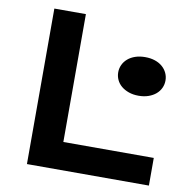

<svg xmlns="http://www.w3.org/2000/svg" viewBox="-84 -845 916 928"><g transform="rotate(10 374.5 -381.5)"><path d="M108.4 -763.2H263.2V-135.7H707V0H108.4ZM465.8 -513.7Q465.8 -533.2 473.9 -550.5Q481.9 -567.9 497.1 -580.8Q512.2 -593.8 533.7 -601.1Q555.2 -608.4 582 -608.4Q608.9 -608.4 630.4 -601.1Q651.9 -593.8 666.7 -580.8Q681.6 -567.9 689.7 -550.5Q697.8 -533.2 697.8 -513.7Q697.8 -494.1 689.7 -476.8Q681.6 -459.5 666.7 -446.8Q651.9 -434.1 630.4 -426.5Q608.9 -418.9 582 -418.9Q555.2 -418.9 533.7 -426.5Q512.2 -434.1 497.1 -446.8Q481.9 -459.5 473.9 -476.8Q465.8 -494.1 465.8 -513.7Z"/></g></svg>

Font: Krona One
Style: Regular
Weight: 400
Version: Version 1.003